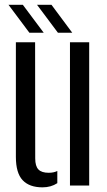

<svg xmlns="http://www.w3.org/2000/svg" viewBox="-20 -777 450 804"><path d="M46.5 -120V-600H127L127.5 -113.5Q127.5 -81.5 140.8 -67.5Q154 -53.5 184 -53.5Q205 -53.5 220 -61V-10Q193.5 7.5 158 7.5Q103 7.5 74.8 -22.5Q46.5 -52.5 46.5 -120ZM273 0V-600H353.5V0ZM103 -640 15.5 -757H75.5L163 -640ZM222.5 -640 135 -757H195.5L282.5 -640Z"/></svg>

Font: Big Shoulders Stencil Text
Style: Regular
Weight: 400
Designer: Patric King
Foundry: XO Type Co
Version: Version 1.000